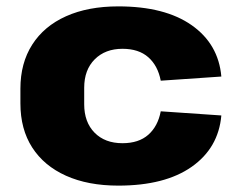

<svg xmlns="http://www.w3.org/2000/svg" viewBox="-20 -571 747 602"><path d="M351 11Q256 11 187 -20Q118 -51 81 -108.5Q44 -166 44 -247V-293Q44 -373 81 -431Q118 -489 187 -520Q256 -551 351 -551Q497 -551 581 -492Q665 -433 674 -331L484 -318Q475 -365 445 -391.5Q415 -418 364 -418Q310 -418 277 -385Q244 -352 244 -296V-244Q244 -188 276.5 -155Q309 -122 364 -122Q415 -122 445 -148.5Q475 -175 484 -222L674 -209Q665 -107 581 -48Q497 11 351 11Z"/></svg>

Font: Pathway Extreme 28pt ExtraBold
Style: Regular
Weight: 800
Designer: Eduardo Rodriguez Tunni
Foundry: Eduardo Rodriguez Tunni
Version: Version 1.001;gftools[0.9.26]